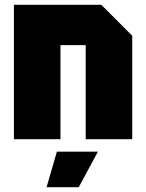

<svg xmlns="http://www.w3.org/2000/svg" viewBox="-20 -580 609 800"><path d="M38 0V-560H402L531 -431V0H337V-392H232V0ZM174 200 217 52H388L308 200Z"/></svg>

Font: Tektur SemiCondensed ExtraBold
Style: Regular
Weight: 800
Width: 4
Designer: Adam Jagosz
Foundry: Adam Jagosz
Version: Version 1.005;gftools[0.9.30]